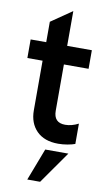

<svg xmlns="http://www.w3.org/2000/svg" viewBox="-102 -759 581 1038"><g transform="rotate(10 188.5 -240.0)"><path d="M256.5 10Q180.5 10 138.2 -32.2Q96 -74.5 96 -145.5V-417.5H12.5V-519.5H98V-631.5L213 -710.5V-519.5H348.5V-417.5H213V-163.5Q213 -97.5 276 -97.5Q311.5 -97.5 348.5 -116.5V-5Q332.5 1 307.2 5.5Q282 10 256.5 10ZM196.5 229.5H126L193.5 53H320.5Z"/></g></svg>

Font: Acari Sans
Style: Bold
Weight: 700
Designer: Alfredo Marco Pradil and Stefan Peev (font) & Cristiano Sobral (main changes)
Foundry: Alfredo Marco Pradil and Stefan Peev (font) & Cristiano Sobral (main changes)
Version: Version 1.063; ttfautohint (v1.8.3)